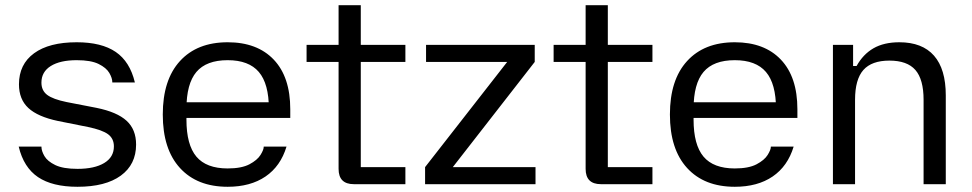

<svg xmlns="http://www.w3.org/2000/svg" viewBox="-20 -706 3725 736"><path d="M277 10Q180.7 10 125.7 -27.1Q70.7 -64.2 51.7 -144H138.9V-142.8Q138.9 -127.6 150.3 -107.7Q161.8 -87.9 191.8 -73.3Q221.9 -58.7 277 -58.7Q342.2 -58.7 379.4 -81.1Q416.6 -103.5 416.6 -144.8Q416.6 -174.9 394.1 -191.5Q371.6 -208 317.4 -219.2L202.4 -242.2Q124.9 -258.5 88.8 -291.9Q52.7 -325.3 52.7 -382.8Q52.7 -459.5 110.6 -501.8Q168.4 -544 274 -544Q369.3 -544 423.6 -506.9Q478 -469.8 497 -390H410.5V-391.2Q410.5 -406.4 399.1 -426.3Q387.6 -446.1 358.2 -460.7Q328.8 -475.3 274 -475.3Q210.5 -475.3 174.6 -452.9Q138.8 -430.5 138.8 -389.2Q138.8 -359.1 160.8 -342.3Q182.8 -325.6 235.3 -314.8L350.3 -292.5Q428.8 -276.5 465.2 -243.1Q501.7 -209.7 501.7 -151.9Q501.7 -75.5 443 -32.7Q384.3 10 277 10Z M852.7 10Q735.7 10 669.9 -62Q604 -134 604 -267Q604 -400 669.9 -472Q735.7 -544 852.7 -544Q966 -544 1029.3 -477.5Q1092.7 -411 1092.7 -287V-254H661.2V-314H1057.6L1010.7 -271.9V-288.8Q1010.7 -384.9 972.2 -430.1Q933.7 -475.3 852.7 -475.3Q771 -475.3 732.8 -430.1Q694.7 -384.9 694.7 -288.8V-247.1Q694.7 -151 732.8 -105.6Q771 -60.3 852.7 -60.3Q905.8 -60.3 936.1 -76.2Q966.3 -92.2 978.6 -112Q990.9 -131.9 990.9 -142.8V-144H1078.3Q1055.6 -68.8 997.8 -29.4Q940 10 852.7 10Z M1336.6 0Q1277.9 0 1277.9 -58.7V-686H1363V-65.4H1534V0ZM1155.2 -468.6V-534H1534V-468.6Z M1609.5 0V-65.4L1924.2 -468.6H1613.2V-534H2029.8V-468.6L1715.8 -65.4H2032.8V0Z M2283.6 0Q2224.9 0 2224.9 -58.7V-686H2310V-65.4H2481V0ZM2102.2 -468.6V-534H2481V-468.6Z M2796.7 10Q2679.7 10 2613.9 -62Q2548 -134 2548 -267Q2548 -400 2613.9 -472Q2679.7 -544 2796.7 -544Q2910 -544 2973.3 -477.5Q3036.7 -411 3036.7 -287V-254H2605.2V-314H3001.6L2954.7 -271.9V-288.8Q2954.7 -384.9 2916.2 -430.1Q2877.7 -475.3 2796.7 -475.3Q2715 -475.3 2676.8 -430.1Q2638.7 -384.9 2638.7 -288.8V-247.1Q2638.7 -151 2676.8 -105.6Q2715 -60.3 2796.7 -60.3Q2849.8 -60.3 2880.1 -76.2Q2910.3 -92.2 2922.6 -112Q2934.9 -131.9 2934.9 -142.8V-144H3022.3Q2999.6 -68.8 2941.8 -29.4Q2884 10 2796.7 10Z M3172.9 0V-534H3250.2V-453H3263.6Q3288.2 -497.7 3328.3 -520.9Q3368.4 -544 3427.4 -544Q3515.3 -544 3560.4 -492.6Q3605.5 -441.2 3605.5 -340.3V0H3520.4V-323.4Q3520.4 -401.6 3489 -437.7Q3457.6 -473.7 3389.4 -473.7Q3321.5 -473.7 3289.6 -437.7Q3257.7 -401.6 3257.7 -323.4V0Z"/></svg>

Font: Mozilla Text ExtraLight
Style: Regular
Weight: 200
Designer: Studio DRAMA
Foundry: Studio DRAMA
Version: Version 1.000